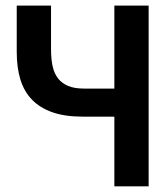

<svg xmlns="http://www.w3.org/2000/svg" viewBox="-20 -658 590 678"><path d="M383.8 0V-246.1Q357.4 -246.1 328.6 -246.1Q299.8 -246.1 272.9 -246.1Q208.5 -246.1 164.6 -261.7Q120.6 -277.3 92.8 -306.2Q64.9 -335 52 -377.2Q39.1 -419.4 39.1 -475.1V-638.2H160.2V-484.9Q160.2 -449.2 166 -423.3Q171.9 -397.5 185.3 -380.6Q198.7 -363.8 220.7 -354.5Q242.7 -345.2 276.9 -345.2Q302.7 -345.2 329.8 -345.2Q356.9 -345.2 383.8 -345.2V-638.2H504.9V0Z"/></svg>

Font: Code New Roman
Style: Bold
Weight: 700
Monospace: yes
Designer: Sam Radian
Foundry: Code New Roman
Version: Version 1.508 October 19, 2014